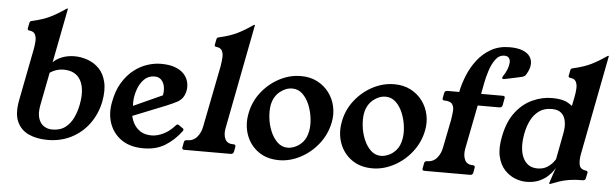

<svg xmlns="http://www.w3.org/2000/svg" viewBox="-47 -864 3303 1035"><g transform="rotate(5 1605.0 -346.5)"><path d="M235 11Q176 11 132.5 -9Q89 -29 69.5 -72.5Q50 -116 64 -189L118 -467Q123 -492 124 -514Q125 -536 117 -551Q109 -566 85 -568Q75 -569 77 -580L83 -610Q84 -615 87.5 -617.5Q91 -620 98 -621Q155 -634 193.5 -653Q232 -672 275 -702Q279 -704 281 -704H282Q284 -704 283 -702L226 -408Q242 -426 273 -438.5Q304 -451 342 -451Q377 -451 412.5 -438.5Q448 -426 474.5 -399Q501 -372 512 -327.5Q523 -283 511 -219Q497 -152 459 -100Q421 -48 363.5 -18.5Q306 11 235 11ZM255 -47Q298 -47 325.5 -68Q353 -89 368.5 -122Q384 -155 391 -191Q408 -276 381.5 -325Q355 -374 288 -374Q250 -374 215 -351L180 -171Q172 -128 181 -100.5Q190 -73 210 -60Q230 -47 255 -47Z M956 -98Q919 -49 870.5 -19Q822 11 754 11Q681 11 634.5 -21.5Q588 -54 569.5 -107.5Q551 -161 564 -224Q575 -285 601.5 -328.5Q628 -372 662.5 -399Q697 -426 735 -438.5Q773 -451 809 -451Q856 -451 887 -439Q918 -427 935 -407.5Q952 -388 957.5 -365Q963 -342 959 -320Q954 -295 942.5 -279.5Q931 -264 910.5 -253.5Q890 -243 859 -230L622 -135L623 -187L896 -311L813 -225Q835 -268 836.5 -303Q838 -338 823 -359Q808 -380 782 -380Q747 -380 725 -358Q703 -336 691.5 -304.5Q680 -273 678 -243.5Q676 -214 681 -200L677 -170Q680 -143 693.5 -118Q707 -93 731 -77.5Q755 -62 792 -62Q821 -62 854.5 -78Q888 -94 916 -126Q925 -137 933 -131L957 -114Q964 -109 956 -98Z M1236 -53Q1249 -53 1247 -40L1242 -13Q1239 0 1224 0H975Q960 0 963 -13L968 -40Q970 -53 983 -53H985Q1018 -53 1038.5 -77Q1059 -101 1065 -136L1130 -466Q1134 -491 1135.5 -513Q1137 -535 1129 -550.5Q1121 -566 1097 -568Q1087 -569 1089 -580L1095 -610Q1096 -615 1099.5 -617.5Q1103 -620 1110 -621Q1167 -634 1205.5 -653Q1244 -672 1287 -702Q1291 -704 1293 -704H1294Q1296 -704 1295 -702L1186 -137Q1179 -102 1190 -77.5Q1201 -53 1233 -53Z M1488 11Q1421 11 1375 -22Q1329 -55 1309.5 -109Q1290 -163 1302 -225Q1314 -290 1354 -341Q1394 -392 1450 -421.5Q1506 -451 1567 -451Q1617 -451 1655.5 -431Q1694 -411 1719 -377.5Q1744 -344 1753 -302Q1762 -260 1753 -216Q1740 -151 1699.5 -99.5Q1659 -48 1602.5 -18.5Q1546 11 1488 11ZM1529 -60Q1545 -60 1567.5 -69Q1590 -78 1609.5 -100Q1629 -122 1636 -160Q1642 -190 1637.5 -228Q1633 -266 1619 -300.5Q1605 -335 1581.5 -357.5Q1558 -380 1526 -380Q1490 -380 1458 -353.5Q1426 -327 1417 -280Q1412 -250 1416 -212.5Q1420 -175 1434.5 -140Q1449 -105 1472.5 -82.5Q1496 -60 1529 -60Z M1993 11Q1926 11 1880 -22Q1834 -55 1814.5 -109Q1795 -163 1807 -225Q1819 -290 1859 -341Q1899 -392 1955 -421.5Q2011 -451 2072 -451Q2122 -451 2160.5 -431Q2199 -411 2224 -377.5Q2249 -344 2258 -302Q2267 -260 2258 -216Q2245 -151 2204.5 -99.5Q2164 -48 2107.5 -18.5Q2051 11 1993 11ZM2034 -60Q2050 -60 2072.5 -69Q2095 -78 2114.5 -100Q2134 -122 2141 -160Q2147 -190 2142.5 -228Q2138 -266 2124 -300.5Q2110 -335 2086.5 -357.5Q2063 -380 2031 -380Q1995 -380 1963 -353.5Q1931 -327 1922 -280Q1917 -250 1921 -212.5Q1925 -175 1939.5 -140Q1954 -105 1977.5 -82.5Q2001 -60 2034 -60Z M2425 -447Q2433 -486 2451 -530.5Q2469 -575 2499 -614.5Q2529 -654 2572.5 -679Q2616 -704 2674 -704Q2717 -704 2744.5 -693Q2772 -682 2784.5 -663Q2797 -644 2795 -619.5Q2793 -595 2776 -567Q2770 -554 2751 -550Q2734 -546 2712.5 -541.5Q2691 -537 2674.5 -533.5Q2658 -530 2656 -530Q2648 -530 2647.5 -534.5Q2647 -539 2652 -547Q2664 -564 2671.5 -583Q2679 -602 2680.5 -618.5Q2682 -635 2674.5 -645.5Q2667 -656 2649 -656Q2621 -656 2602 -630.5Q2583 -605 2571 -568Q2559 -531 2553 -498L2542 -440H2660Q2673 -440 2670 -427L2663 -389Q2660 -376 2647 -376H2529L2482 -136Q2476 -101 2487.5 -77Q2499 -53 2531 -53Q2544 -53 2542 -40L2537 -13Q2534 0 2521 0H2273Q2260 0 2263 -13L2268 -40Q2270 -53 2283 -53Q2316 -53 2336.5 -77Q2357 -101 2363 -136L2393 -287Q2397 -311 2399 -334Q2401 -357 2390.5 -372Q2380 -387 2348 -387Q2335 -387 2338 -400L2343 -427Q2346 -440 2359 -440H2424Z M2825 11Q2795 11 2763.5 -1.5Q2732 -14 2707 -41Q2682 -68 2671.5 -112.5Q2661 -157 2674 -221Q2690 -303 2729 -353.5Q2768 -404 2820 -427.5Q2872 -451 2925 -451Q2983 -451 3012 -433.5Q3041 -416 3047 -405L3031 -398L3045 -467Q3050 -492 3051 -514Q3052 -536 3044 -551Q3036 -566 3012 -568Q3002 -569 3004 -580L3010 -610Q3011 -615 3014.5 -617.5Q3018 -620 3025 -621Q3082 -634 3120.5 -653Q3159 -672 3202 -702Q3206 -704 3208 -704H3209Q3211 -704 3210 -702L3106 -163Q3100 -132 3104.5 -106.5Q3109 -81 3141 -77Q3152 -76 3150 -65L3144 -36Q3142 -24 3128 -24Q3085 -24 3055.5 -19Q3026 -14 3003.5 -6.5Q2981 1 2959 10Q2958 11 2954 11H2951Q2949 11 2949 9Q2957 -17 2968 -48.5Q2979 -80 2990 -110L2985 -90Q2981 -81 2970 -64.5Q2959 -48 2940 -30.5Q2921 -13 2892.5 -1Q2864 11 2825 11ZM2879 -66Q2910 -66 2931 -79.5Q2952 -93 2963 -107.5Q2974 -122 2975 -124L3002 -266Q3009 -300 3004.5 -329Q3000 -358 2982 -375Q2964 -392 2929 -392Q2887 -392 2859.5 -371.5Q2832 -351 2816 -318.5Q2800 -286 2793 -249Q2777 -164 2801 -115Q2825 -66 2879 -66Z"/></g></svg>

Font: Young Serif Light
Style: Italic
Weight: 300
Italic angle: -10.979°
Designer: Bastien Sozeau
Foundry: NBR — Bastien Sozeau
Version: Version 5.001